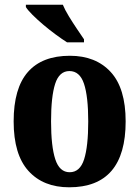

<svg xmlns="http://www.w3.org/2000/svg" viewBox="-20 -786 592 816"><path d="M274 10Q164 10 101 -59.5Q38 -129 38 -270Q38 -411 98.5 -480Q159 -549 277 -549Q387 -549 450.5 -480Q514 -411 514 -270Q514 10 274 10ZM276 -54Q320 -54 337.5 -109Q355 -164 355 -270Q355 -376 337 -430Q319 -484 275 -484Q232 -484 214.5 -430Q197 -376 197 -270Q197 -164 215 -109Q233 -54 276 -54ZM265 -606Q243 -620 216.5 -639.5Q190 -659 164 -681Q138 -703 118 -723Q98 -743 90 -756V-766H247Q256 -744 272.5 -717Q289 -690 306.5 -664Q324 -638 337 -619V-606Z"/></svg>

Font: Noto Serif Tamil Condensed ExtraBold
Style: Regular
Weight: 800
Width: 3
Designer: Indian Type Foundry, Tom Grace, and the Monotype Design Team
Foundry: Monotype Imaging Inc.
Version: Version 2.004; ttfautohint (v1.8.4.7-5d5b)